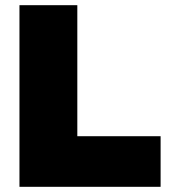

<svg xmlns="http://www.w3.org/2000/svg" viewBox="-20 -720 654 740"><path d="M55 0V-700H278V-195H599V0Z"/></svg>

Font: REM Black
Style: Regular
Weight: 900
Designer: Octavio Pardo
Foundry: Ashler Design
Version: Version 1.005;gftools[0.9.28]